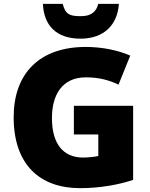

<svg xmlns="http://www.w3.org/2000/svg" viewBox="-20 -968 780 998"><path d="M598 -948H491C477 -896 442 -884 399 -884C344 -884 320 -892 306 -948H203C208 -836 272 -767 399 -767C520 -767 591 -839 598 -948ZM364 -418V-269H491V-157C474 -153 435 -149 412 -149C308 -149 250 -221 250 -354C250 -470 299 -566 427 -566C490 -566 545 -553 596 -528L657 -679C598 -705 515 -724 426 -724C182 -724 51 -583 51 -359C51 -109 190 10 396 10C500 10 598 -8 672 -33V-418Z"/></svg>

Font: Noto Sans Sinhala Black
Style: Regular
Weight: 900
Designer: Jelle Bosma - Monotype Design Team
Foundry: Monotype Imaging Inc.
Version: Version 2.006